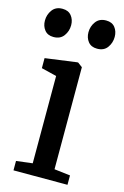

<svg xmlns="http://www.w3.org/2000/svg" viewBox="-127 -834 572 888"><g transform="rotate(15 159.0 -390.0)"><path d="M32 0V-45L109.5 -54.5V-472.5L36.5 -490.5V-538.5L187 -559H192L214 -542.5V-54L290.5 -45V0ZM50 -643.5Q22.5 -643.5 7.8 -662Q-7 -680.5 -7 -707Q-7 -735.5 9.5 -758Q26 -780.5 57.5 -780.5H58.5Q86.5 -780.5 101.2 -762Q116 -743.5 116 -717Q116 -688.5 99.5 -666Q83 -643.5 51 -643.5ZM259 -643.5Q231 -643.5 216.2 -662Q201.5 -680.5 201.5 -707Q201.5 -735.5 218.2 -758Q235 -780.5 266.5 -780.5H267.5Q295.5 -780.5 310 -762Q324.5 -743.5 324.5 -717Q324.5 -688.5 308.2 -666Q292 -643.5 260 -643.5Z"/></g></svg>

Font: Merriweather 36pt
Style: Regular
Weight: 400
Designer: Eben Sorkin
Foundry: Eben Sorkin
Version: Version 2.100